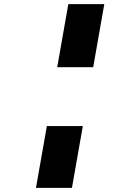

<svg xmlns="http://www.w3.org/2000/svg" viewBox="-20 -838 640 926"><path d="M309.5 -818H483L429.5 -514H256ZM206 -230H379.5L327 68H153.5Z"/></svg>

Font: JuliaMono ExtraBoldItalic
Style: Regular
Weight: 800
Italic angle: -9°
Monospace: yes
Designer: cormullion
Foundry: corm
Version: Version 0.049; ttfautohint (v1.8.4)